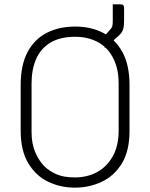

<svg xmlns="http://www.w3.org/2000/svg" viewBox="-20 -842 690 882"><path d="M326 -720Q397 -720 453 -691.5Q509 -663 542 -603.5Q575 -544 575 -451V-241Q575 -149 540 -91.5Q505 -34 447.5 -7Q390 20 324 20Q258 20 201.5 -7Q145 -34 110 -92Q75 -150 75 -242V-451Q75 -544 107 -603.5Q139 -663 195.5 -691.5Q252 -720 326 -720ZM125 -236Q125 -182 142 -142.5Q159 -103 185 -77Q207 -56 239.5 -41.5Q272 -27 324 -27Q382 -27 427 -52Q472 -77 498.5 -125Q525 -173 525 -241V-459Q525 -498 517 -529Q509 -560 495 -584Q481 -608 463 -625Q441 -646 405.5 -659.5Q370 -673 326 -673Q255 -673 210.5 -645.5Q166 -618 145.5 -570Q125 -522 125 -459ZM498 -822Q510 -822 518.5 -822Q527 -822 534 -822Q543 -822 546.5 -818Q550 -814 550 -806Q550 -800 550 -785.5Q550 -771 550 -749Q550 -730 548 -717.5Q546 -705 540.5 -695.5Q535 -686 522 -675Q509 -663 493.5 -649Q478 -635 461 -621Q461 -628 461 -634.5Q461 -641 461 -647.5Q461 -654 461 -662Q461 -670 461 -679Q466 -684 471.5 -689.5Q477 -695 485 -705Q493 -713 495.5 -720.5Q498 -728 498 -745Q498 -761 498 -781Q498 -801 498 -822Z"/></svg>

Font: Recursive Sans Linear Light
Style: Regular
Weight: 300
Version: Version 1.085